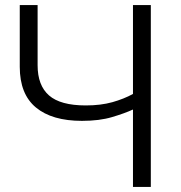

<svg xmlns="http://www.w3.org/2000/svg" viewBox="-20 -733 710 753"><path d="M501.5 0V-303.5Q469 -288.5 419.5 -273.8Q370 -259 301.5 -259Q184 -259 120.8 -311.5Q57.5 -364 57.5 -471V-713H127.5V-477Q127.5 -398 172.2 -358.8Q217 -319.5 316.5 -319.5Q375 -319.5 420.5 -332.2Q466 -345 501.5 -364.5V-713H571.5V0Z"/></svg>

Font: Heraclito Light
Style: Regular
Weight: 300
Designer: Kostas Bartsokas (font) & Cristiano Sobral (main changes)
Foundry: Kostas Bartsokas (font) & Cristiano Sobral (main changes)
Version: Version 1.00;July 8, 2020;FontCreator 13.0.0.2655 64-bit